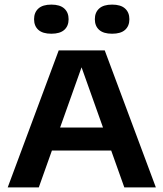

<svg xmlns="http://www.w3.org/2000/svg" viewBox="-20 -814 710 834"><path d="M13.5 0 235 -595H435L657 0H520L327 -542H341.5L148.5 0ZM171 -160 202.5 -260H467.5L498 -160ZM467 -667.5Q429.5 -667.5 410.8 -684.2Q392 -701 392 -730.5Q392 -760 410.8 -777Q429.5 -794 467 -794Q504.5 -794 523.2 -777Q542 -760 542 -730.5Q542 -701 523.2 -684.2Q504.5 -667.5 467 -667.5ZM203 -667.5Q165.5 -667.5 146.8 -684.2Q128 -701 128 -730.5Q128 -760 146.8 -777Q165.5 -794 203 -794Q240.5 -794 259.2 -777Q278 -760 278 -730.5Q278 -701 259.2 -684.2Q240.5 -667.5 203 -667.5Z"/></svg>

Font: Encode Sans SC SemiExpanded SemiBold
Style: Regular
Weight: 600
Width: 6
Designer: Multiple Designers
Foundry: Impallari Type
Version: Version 3.002